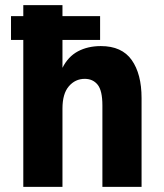

<svg xmlns="http://www.w3.org/2000/svg" viewBox="-20 -730 640 750"><path d="M71 0V-710H224V-465Q246 -509 284.5 -529.5Q323 -550 374 -550Q456 -550 494.5 -495.5Q533 -441 533 -347V0H380V-318Q380 -376 361.5 -399Q343 -422 311 -422Q274 -422 249 -393Q224 -364 224 -306V0ZM23 -574V-667H371V-574Z"/></svg>

Font: Geist Mono ExtraBold
Style: Regular
Weight: 800
Monospace: yes
Designer: Basement.studio, Andrés Briganti, Mateo Zaragoza
Foundry: Basement.studio, Vercel, Andrés Briganti, Guido Ferreyra, Mateo Zaragoza
Version: Version 1.500; ttfautohint (v1.8.4.7-5d5b)